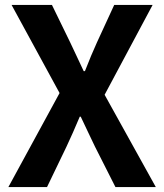

<svg xmlns="http://www.w3.org/2000/svg" viewBox="-20 -760 667 780"><path d="M14 0H171L250 -164C268 -202 285 -241 304 -286H308C330 -241 347 -202 366 -164L449 0H613L405 -375L600 -740H444L374 -588C358 -553 343 -517 325 -471H320C298 -517 282 -553 265 -588L191 -740H27L222 -382Z"/></svg>

Font: Genne Gothic Bold
Style: Regular
Weight: 700
Designer: Ryoko NISHIZUKA (kana & ideographs); Paul D. Hunt (Latin, Greek & Cyrillic); Wenlong ZHANG (bopomofo); Sandoll Communica
Foundry: Adobe Systems Incorporated
Version: Version 1.004;PS 1.004;hotconv 16.6.51;makeotf.lib2.5.65220